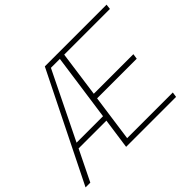

<svg xmlns="http://www.w3.org/2000/svg" viewBox="-150 -934 1170 1170"><g transform="rotate(-45 435.0 -348.5)"><path d="M-3.5 0H37.5L134.5 -198H374L346 0H776.5L781.5 -33H388L430 -334H771.5L776.5 -368H435.5L476.5 -664H870.5L874.5 -697H342.5ZM150.5 -231.5 362.5 -664.5H439.5L378.5 -231.5Z"/></g></svg>

Font: HK Grotesk ExtraLight
Style: Italic
Weight: 200
Italic angle: -16°
Designer: Alfredo Marco Pradil
Foundry: Hanken Design Co.
Version: Version 3.001;FEAKit 1.0